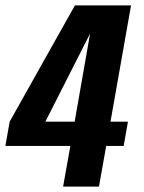

<svg xmlns="http://www.w3.org/2000/svg" viewBox="-33 -695 536 715"><path d="M202 0 229 -151.5H-13L3 -242L246 -675H455L378.5 -242H443.5L427.5 -151.5H362.5L335.5 0ZM136 -242H245L302.5 -570Z"/></svg>

Font: Anybody SemiBold
Style: Italic
Weight: 600
Italic angle: -10°
Designer: Tyler Finck
Foundry: Etcetera Type Company
Version: Version 1.010; ttfautohint (v1.8.3) -l 8 -r 50 -G 200 -x 14 